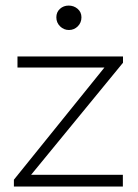

<svg xmlns="http://www.w3.org/2000/svg" viewBox="-20 -682 504 702"><path d="M30.8 -24.9 361.8 -435.1H43.9V-475.6H429.7V-452.6L93.8 -43H429.2V0H30.8ZM186 -618.7Q186 -637.7 199.2 -649.7Q212.4 -661.6 231 -661.6Q250 -661.6 263.9 -649.7Q277.8 -637.7 277.8 -618.7Q277.8 -599.1 264.4 -585.7Q251 -572.3 231.9 -572.3Q213.4 -572.3 199.7 -585.7Q186 -599.1 186 -618.7Z"/></svg>

Font: Selawik Light
Style: Regular
Weight: 300
Designer: Aaron Bell
Foundry: Microsoft Corporation
Version: Version 1.01